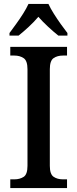

<svg xmlns="http://www.w3.org/2000/svg" viewBox="-20 -951 391 971"><path d="M32 0V-44H53Q80 -44 99.5 -56.5Q119 -69 119 -112V-601Q119 -644 99.5 -657Q80 -670 53 -670H32V-714H319V-670H298Q270 -670 251 -657Q232 -644 232 -601V-112Q232 -70 251 -57Q270 -44 298 -44H319V0ZM28 -784Q42 -803 61 -829Q80 -855 97 -882Q114 -909 124 -931H225Q235 -909 252 -882Q269 -855 287.5 -829Q306 -803 321 -784V-771H275Q251 -790 223 -816Q195 -842 174 -866Q153 -841 125.5 -815.5Q98 -790 74 -771H28Z"/></svg>

Font: Noto Serif Sinhala SemiCondensed Medium
Style: Regular
Weight: 500
Width: 4
Designer: Jelle Bosma - Monotype Design Team
Foundry: Monotype Imaging Inc.
Version: Version 2.007; ttfautohint (v1.8.4.7-5d5b)